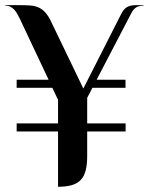

<svg xmlns="http://www.w3.org/2000/svg" viewBox="-32 -714 569 734"><path d="M447.8 -378.4H321.3L301.3 -339.8V-242.2H448.2V-211.4H301.3V-116.7Q301.3 -84.5 295.4 -62Q289.6 -39.6 276.4 -25.9Q263.2 -12.2 241.9 -6.1Q220.7 0 189.9 0V-211.4H31.7V-242.2H189.9V-332.5L168 -378.4H31.7V-409.2H153.8L43 -644Q38.6 -653.3 33.4 -662.1Q28.3 -670.9 22 -677.5Q15.6 -684.1 7.6 -688.2Q-0.5 -692.4 -11.2 -692.4Q-12.2 -692.4 -12.2 -693.4Q-12.2 -694.3 -11.2 -694.3H43Q65.4 -694.3 83 -693.1Q100.6 -691.9 114.7 -685.8Q128.9 -679.7 140.9 -666.7Q152.8 -653.8 163.6 -630.9L286.6 -375.5L432.1 -662.1Q440.9 -679.2 453.4 -686.8Q465.8 -694.3 487.3 -694.3H516.1Q517.1 -694.3 517.1 -693.4Q517.1 -692.4 516.1 -692.4Q499 -692.4 488.3 -685.5Q477.5 -678.7 469.2 -662.1L337.4 -409.2H447.8Z"/></svg>

Font: Unique
Style: Regular
Weight: 400
Designer: Anna Pocius (aka Artmaker)
Foundry: Anna Pocius
Version: Version 1.000 2013 initial release